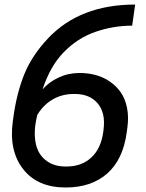

<svg xmlns="http://www.w3.org/2000/svg" viewBox="-20 -812 640 844"><path d="M574.2 -792 561 -699.2Q478 -699.2 399.2 -671.9Q320.3 -644.5 259.8 -582Q200.7 -521.5 167 -418.9Q194.8 -451.2 237.5 -471.2Q280.3 -491.2 330.1 -491.2Q367.7 -491.2 401.4 -481.9Q435.1 -472.7 463.4 -453.1Q491.7 -433.6 511 -405.8Q530.3 -377.9 538.3 -338.4Q546.4 -298.8 540 -252L537.1 -230Q521 -110.8 451.4 -49.3Q381.8 12.2 268.1 12.2Q145.5 12.2 82.3 -67.9Q19 -147.9 36.1 -276.9L39.1 -298.8Q53.7 -403.8 86.9 -485.8Q120.1 -567.9 190.9 -643.1Q331.1 -792 574.2 -792ZM309.1 -398.9H303.2Q253.9 -398.9 212.6 -375.5Q171.4 -352.1 144 -307.1Q132.8 -261.2 132.8 -227.1Q132.8 -154.3 170.2 -117.2Q207.5 -80.1 267.1 -80.1H272.9Q339.8 -80.1 382.3 -120.4Q424.8 -160.6 434.1 -233.9L435.1 -242.2Q444.8 -315.4 409.7 -357.2Q374.5 -398.9 309.1 -398.9Z"/></svg>

Font: Cooper Hewitt
Style: Medium Italic
Weight: 708
Designer: Village Type and Design LLC
Foundry: Cooper Hewitt Smithsonian Design Museum
Version: 1.000